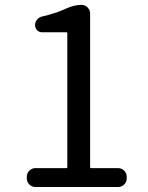

<svg xmlns="http://www.w3.org/2000/svg" viewBox="-20 -753 595 773"><path d="M123 0Q108.4 0 98.1 -10.3Q87.9 -20.5 87.9 -35.2V-41Q87.9 -55.7 98.1 -65.9Q108.4 -76.2 123 -76.2H247.1Q251 -76.2 251 -80.1V-618.2Q251 -623 247.1 -623H150.4Q137.7 -623 129.4 -631.3Q121.1 -639.6 121.1 -652.3Q121.1 -664.1 128.9 -673.8Q136.7 -683.6 149.4 -686.5Q201.2 -698.2 242.2 -716.8Q277.3 -733.4 307.6 -733.4H308.6Q322.3 -733.4 332.5 -723.1Q342.8 -712.9 342.8 -698.2V-80.1Q342.8 -76.2 347.7 -76.2H455.1Q469.7 -76.2 480 -65.9Q490.2 -55.7 490.2 -41V-35.2Q490.2 -20.5 480 -10.3Q469.7 0 455.1 0Z"/></svg>

Font: Gen Jyuu GothicL Regular
Style: Regular
Weight: 400
Designer: [Source Han Sans]
Ryoko NISHIZUKA  (kana & ideographs); Paul D. Hunt (Latin, Greek & Cyrillic); Wenlong ZHANG  (bopomofo
Version: Version 1.002.20150607